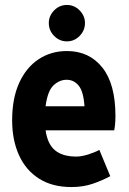

<svg xmlns="http://www.w3.org/2000/svg" viewBox="-20 -743 519 775"><path d="M29 -257Q29 -346 57.5 -408.5Q86 -471 136 -504Q186 -537 250 -537Q340 -537 393 -470.5Q446 -404 446 -275Q446 -257 444.5 -241.5Q443 -226 441 -217H164Q172 -161 202.5 -136Q233 -111 288 -111Q309 -111 336 -119.5Q363 -128 381 -138L425 -32Q394 -15 355 -1.5Q316 12 268 12Q191 12 137.5 -22Q84 -56 56.5 -117Q29 -178 29 -257ZM249 -421Q220 -421 196 -398.5Q172 -376 164 -314H321Q317 -374 297.5 -397.5Q278 -421 249 -421ZM177 -650Q177 -679 198.5 -701Q220 -723 250 -723Q280 -723 301.5 -701Q323 -679 323 -650Q323 -620 301.5 -598Q280 -576 250 -576Q220 -576 198.5 -598Q177 -620 177 -650Z"/></svg>

Font: Radio Canada Condensed
Style: Bold
Weight: 700
Width: 3
Designer: Charles Daoud, Etienne Aubert Bonn, Alexandre Saumier Demers, Jacques Le Bailly
Foundry: Radio-Canada
Version: Version 2.104; ttfautohint (v1.8.4.7-5d5b);gftools[0.9.28.de